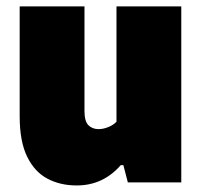

<svg xmlns="http://www.w3.org/2000/svg" viewBox="-20 -570 630 600"><path d="M219 9.5Q168 9.5 128 -11.8Q88 -33 64.8 -80.5Q41.5 -128 41.5 -206.5V-550H244V-223Q244 -191 256.2 -178.8Q268.5 -166.5 288 -166.5Q302.5 -166.5 318.2 -172.8Q334 -179 344 -189.5V-550H546.5V0H379.5L365.5 -54H357.5Q301.5 10 219 9.5Z"/></svg>

Font: Encode Sans SmCnd Black
Style: Regular
Weight: 900
Width: 4
Designer: Multiple Designers
Foundry: Impallari Type
Version: Version 3.002; ttfautohint (v1.8.3) -l 8 -r 50 -G 200 -x 14 